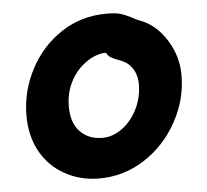

<svg xmlns="http://www.w3.org/2000/svg" viewBox="-44 -575 669 621"><g transform="rotate(-5 291.0 -264.5)"><path d="M254 0Q335 0 402.5 -44Q470 -88 509 -160Q548 -231 548 -310Q548 -351 533 -388.5Q518 -426 491.5 -455Q465 -484 430 -497Q416 -502 401 -511Q381 -521 366 -525Q351 -529 323 -529Q242 -529 177 -486.5Q112 -444 75 -374Q38 -304 37 -227Q36 -158 64.5 -106.5Q93 -55 143 -28Q193 0 254 0ZM276 -130Q231 -130 203.5 -158.5Q176 -187 176 -240Q176 -282 193 -317Q210 -352 238 -374Q265 -396 296 -402Q298 -402 302 -403Q305 -403 311 -403Q316 -393 324 -388Q332 -383 345 -378Q369 -370 380 -360Q408 -335 408 -293Q408 -250 389.5 -212.5Q371 -175 341 -153Q310 -130 276 -130Z"/></g></svg>

Font: Balsamiq Sans
Style: Bold Italic
Weight: 700
Italic angle: -12°
Designer: Michael Angeles
Foundry: Balsamiq SRL
Version: Version 1.020; ttfautohint (v1.8.4.7-5d5b);gftools[0.9.26]